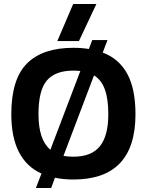

<svg xmlns="http://www.w3.org/2000/svg" viewBox="-20 -895 740 968"><path d="M269 -688 349 -875H466L378 -688ZM161 53 189 -20Q37 -89 37 -319Q37 -496 116 -575Q195 -654 350 -654Q392 -654 428 -648L445 -693H522L498 -630Q580 -599 621.5 -523Q663 -447 663 -319Q663 10 350 10Q299 10 257 1L238 53ZM234 -140 385 -537Q377 -538 368 -538.5Q359 -539 350 -539Q259 -539 216.5 -489.5Q174 -440 174 -319Q174 -190 234 -140ZM350 -105Q441 -105 483.5 -157.5Q526 -210 526 -319Q526 -397 508.5 -444.5Q491 -492 454 -515L300 -109Q311 -107 324 -106Q337 -105 350 -105Z"/></svg>

Font: Kanit Medium
Style: Regular
Weight: 500
Designer: Katatrad Team
Foundry: CadsonDemak
Version: Version 2.000; ttfautohint (v1.8.3)